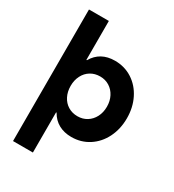

<svg xmlns="http://www.w3.org/2000/svg" viewBox="-215 -828 1051 1160"><g transform="rotate(30 310.0 -248.0)"><path d="M59.6 -707H198.2V-435.5H202.1Q249.5 -517.6 351.6 -517.6Q418.9 -517.6 472.7 -482.9Q526.4 -448.2 556.6 -387.7Q586.9 -327.1 586.9 -252Q586.9 -176.8 556.6 -116.2Q526.4 -55.7 472.7 -21Q418.9 13.7 351.6 13.7Q301.3 13.7 263.2 -7.1Q225.1 -27.8 201.7 -69.3H198.2V210.9H59.6ZM447.3 -252Q447.3 -292 430.9 -323.5Q414.6 -355 386 -372.8Q357.4 -390.6 321.3 -390.6Q284.2 -390.6 255.4 -373Q226.6 -355.5 210.4 -323.7Q194.3 -292 194.3 -252Q194.3 -211.9 210.4 -180.2Q226.6 -148.4 255.4 -130.9Q284.2 -113.3 321.3 -113.3Q357.4 -113.3 386 -131.1Q414.6 -148.9 430.9 -180.4Q447.3 -211.9 447.3 -252Z"/></g></svg>

Font: Wanted Sans
Style: Bold
Weight: 700
Designer: Original Design by Kil Hyung-jin and Kang Hanbin, Wanted Lab, Inc; Hangeul from Source Han Sans by Jang Soo-young and Ka
Foundry: Wanted Lab, Inc.
Version: Version 1.000